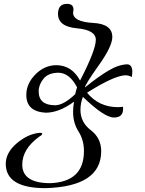

<svg xmlns="http://www.w3.org/2000/svg" viewBox="-20 -730 749 994"><path d="M265.6 -185.1Q309.1 -185.1 369.6 -242.7Q372.6 -259.8 378.9 -277.8Q340.8 -351.6 284.2 -353.5Q230.5 -353.5 205.3 -322.5Q180.2 -291.5 180.2 -257.3Q180.2 -185.1 265.6 -185.1ZM215.8 244.1Q9.8 244.1 9.8 118.2Q9.8 60.1 67.6 11.2Q125.5 -37.6 186.5 -42.5Q198.7 -42.5 198.7 -38.6Q198.7 -30.8 183.1 -22.5Q95.2 41.5 95.2 122.1Q95.2 218.3 240.7 218.3Q414.6 211.4 414.6 52.2Q414.6 -5.4 386.5 -49.1Q358.4 -92.8 358.4 -151.4Q358.4 -176.3 363.3 -203.6Q285.6 -146.5 216.3 -146.5Q116.2 -152.3 116.2 -238.3Q116.2 -296.4 162.6 -344Q209 -391.6 270.5 -392.6Q351.6 -392.6 394.5 -313Q476.1 -470.7 476.1 -523.9Q476.1 -574.7 378.2 -583.5Q280.3 -592.3 280.3 -658.2Q280.3 -710 327.1 -710Q360.4 -710 360.4 -680.7L358.4 -664.1Q358.4 -617.2 462.4 -611.3Q561.5 -606 561.5 -538.6Q561.5 -490.7 492.2 -393.3Q422.9 -295.9 419.4 -276.9Q488.8 -333.5 542.7 -365.2Q596.7 -397 641.6 -397Q665 -393.1 665 -358.4Q665 -346.7 662.1 -331.1Q647.5 -340.3 627.9 -340.3Q567.9 -336.9 430.7 -250Q492.2 -175.3 589.8 -175.3Q603.5 -175.3 616.7 -177.2L617.2 -166Q617.2 -121.6 569.8 -121.6Q520 -121.6 409.2 -228.5Q396.5 -195.3 396.5 -161.1Q396.5 -96.7 450.2 -55.9Q503.9 -15.1 503.9 52.7Q503.9 235.8 215.8 244.1Z"/></svg>

Font: Kelvinch
Style: Italic
Weight: 400
Italic angle: -10°
Designer: Paul James Miller
Foundry: High-Logic / Made with FontCreator
Version: Version 3.40;July 22, 2017;FontCreator 11.0.0.2388 64-bit